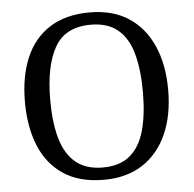

<svg xmlns="http://www.w3.org/2000/svg" viewBox="-52 -778 847 840"><g transform="rotate(-5 371.0 -357.5)"><path d="M371 10Q265 10 195 -36Q125 -82 90.5 -165Q56 -248 56 -359Q56 -470 90.5 -552Q125 -634 195.5 -679.5Q266 -725 372 -725Q473 -725 542.5 -679.5Q612 -634 648.5 -551.5Q685 -469 685 -358Q685 -247 648.5 -164.5Q612 -82 542 -36Q472 10 371 10ZM371 -44Q446 -44 490.5 -81.5Q535 -119 554.5 -189Q574 -259 574 -358Q574 -457 554.5 -527Q535 -597 490.5 -634Q446 -671 372 -671Q260 -671 213.5 -589Q167 -507 167 -358Q167 -259 187 -189Q207 -119 252 -81.5Q297 -44 371 -44Z"/></g></svg>

Font: Noto Serif Ethiopic
Style: Regular
Weight: 400
Designer: Monotype Design Team
Foundry: Monotype Imaging Inc.
Version: Version 2.102